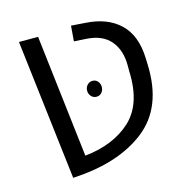

<svg xmlns="http://www.w3.org/2000/svg" viewBox="-89 -650 732 747"><g transform="rotate(-15 276.5 -277.0)"><path d="M49 -555H126L184 -61Q300 -73 369.5 -137Q439 -201 434 -332V-357Q434 -419 402 -457Q370 -495 306 -499L256 -502L261 -564L317 -560Q405 -555 455.5 -507Q506 -459 509 -367L510 -339Q516 -167 408 -83Q300 1 116 10ZM315 -303Q315 -290 307 -280.5Q299 -271 286 -271Q273 -271 264.5 -280.5Q256 -290 256 -303Q256 -316 264.5 -325.5Q273 -335 286 -335Q299 -335 307 -325.5Q315 -316 315 -303Z"/></g></svg>

Font: Assistant-zap
Style: zap
Weight: 400
Designer: Hebrew By Ben Nathan, Latin by Paul Hunt
Version: Version 2.001